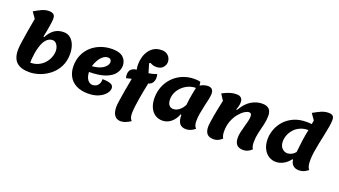

<svg xmlns="http://www.w3.org/2000/svg" viewBox="-75 -1489 4221 2391"><g transform="rotate(20 2035.0 -294.0)"><path d="M291 25Q179 25 122.5 -26.5Q66 -78 66 -190Q66 -222 75 -287Q84 -352 98.5 -439Q113 -526 131 -622L75 -702Q127 -733 172.5 -754Q218 -775 264 -775Q307 -775 327 -758.5Q347 -742 347 -704Q347 -678 341 -636.5Q335 -595 326.5 -547Q318 -499 308 -453L318 -448Q354 -519 405.5 -555Q457 -591 528 -591Q582 -591 619 -559.5Q656 -528 675 -475.5Q694 -423 694 -360Q694 -265 657 -193Q620 -121 559.5 -72.5Q499 -24 428.5 0.5Q358 25 291 25ZM264 -91Q323 -91 369 -112.5Q415 -134 447.5 -170Q480 -206 497 -249.5Q514 -293 514 -337Q514 -364 504 -390Q494 -416 475.5 -433Q457 -450 433 -450Q396 -450 368.5 -429Q341 -408 322.5 -373.5Q304 -339 292.5 -297.5Q281 -256 274.5 -215.5Q268 -175 266 -142Q264 -109 264 -91Z M1070 25Q977 25 913 -8Q849 -41 816.5 -100.5Q784 -160 784 -238Q784 -319 813.5 -385.5Q843 -452 896 -500Q949 -548 1019.5 -574Q1090 -600 1172 -600Q1269 -600 1315 -557Q1361 -514 1361 -449Q1361 -393 1324.5 -343.5Q1288 -294 1207 -263.5Q1126 -233 991 -232Q994 -168 1020.5 -131.5Q1047 -95 1087 -95Q1107 -95 1129 -104.5Q1151 -114 1166 -138.5Q1181 -163 1181 -206Q1249 -206 1288 -191Q1327 -176 1327 -137Q1327 -101 1296 -63.5Q1265 -26 1207.5 -0.5Q1150 25 1070 25ZM1000 -312Q1073 -318 1117 -339Q1161 -360 1181 -387Q1201 -414 1201 -437Q1201 -457 1189 -470Q1177 -483 1155 -483Q1119 -483 1088 -458Q1057 -433 1034.5 -393.5Q1012 -354 1000 -312Z M1571 210Q1530 210 1505.5 189.5Q1481 169 1470 135.5Q1459 102 1459 62Q1459 37 1467 -20Q1475 -77 1489 -157.5Q1503 -238 1521 -334Q1503 -330 1485.5 -326Q1468 -322 1451 -317Q1447 -329 1445.5 -342Q1444 -355 1444 -362Q1444 -413 1472.5 -436.5Q1501 -460 1540 -461Q1536 -478 1534.5 -495Q1533 -512 1533 -529Q1533 -580 1546.5 -628Q1560 -676 1587 -714.5Q1614 -753 1655 -775.5Q1696 -798 1751 -798Q1791 -798 1818 -781.5Q1845 -765 1859 -739Q1873 -713 1873 -685Q1873 -644 1843.5 -610.5Q1814 -577 1755 -577Q1711 -577 1672 -601L1658 -590L1693 -471Q1745 -478 1799 -498Q1806 -476 1806 -451Q1806 -415 1788.5 -386.5Q1771 -358 1734 -350Q1725 -310 1714.5 -254.5Q1704 -199 1693.5 -138.5Q1683 -78 1676.5 -23Q1670 32 1670 70Q1670 100 1677.5 123.5Q1685 147 1701 161Q1628 210 1571 210Z M2055 25Q1999 25 1956.5 -4Q1914 -33 1891 -86Q1868 -139 1868 -210Q1868 -293 1897.5 -364Q1927 -435 1979.5 -488Q2032 -541 2103 -570.5Q2174 -600 2257 -600Q2281 -600 2298.5 -598.5Q2316 -597 2336 -592Q2342 -564 2343 -543Q2366 -558 2394 -566.5Q2422 -575 2446 -575Q2519 -575 2519 -496Q2519 -470 2509.5 -425.5Q2500 -381 2487.5 -327.5Q2475 -274 2465.5 -218.5Q2456 -163 2456 -115Q2456 -50 2487 -24Q2431 25 2368 25Q2310 25 2282.5 -11Q2255 -47 2255 -123L2245 -128Q2218 -56 2167.5 -15.5Q2117 25 2055 25ZM2134 -157Q2173 -157 2210 -185Q2247 -213 2272 -262Q2276 -301 2280.5 -335.5Q2285 -370 2292.5 -409Q2300 -448 2311 -501Q2260 -501 2214.5 -481.5Q2169 -462 2133 -428Q2097 -394 2076.5 -350.5Q2056 -307 2056 -259Q2056 -210 2076.5 -183.5Q2097 -157 2134 -157Z M2736 25Q2673 25 2646 -7Q2619 -39 2619 -99Q2619 -120 2625 -163.5Q2631 -207 2640.5 -260.5Q2650 -314 2661 -368Q2672 -422 2682 -464L2630 -544Q2671 -567 2718.5 -583.5Q2766 -600 2815 -600Q2857 -600 2877 -579.5Q2897 -559 2897 -524Q2897 -498 2890 -470Q2883 -442 2874 -422L2884 -417Q2943 -518 3013 -559Q3083 -600 3156 -600Q3217 -600 3247 -570.5Q3277 -541 3277 -479Q3277 -425 3262.5 -364.5Q3248 -304 3233 -240.5Q3218 -177 3218 -115Q3218 -53 3239 -24Q3186 25 3129 25Q3066 25 3039 -7Q3012 -39 3012 -99Q3012 -132 3021 -172.5Q3030 -213 3042 -255Q3054 -297 3063 -334Q3072 -371 3072 -398Q3072 -419 3064.5 -431Q3057 -443 3038 -443Q3011 -443 2975 -419Q2939 -395 2904.5 -351.5Q2870 -308 2847.5 -248Q2825 -188 2825 -115Q2825 -53 2846 -24Q2793 25 2736 25Z M3558 25Q3507 25 3463.5 -2.5Q3420 -30 3393.5 -82.5Q3367 -135 3367 -210Q3367 -272 3390.5 -336.5Q3414 -401 3462 -455Q3510 -509 3583 -542Q3656 -575 3756 -575Q3772 -575 3787.5 -574Q3803 -573 3820 -571Q3821 -578 3824.5 -596.5Q3828 -615 3829 -622L3773 -702Q3826 -733 3874 -754Q3922 -775 3970 -775Q4012 -775 4028.5 -758.5Q4045 -742 4045 -704Q4045 -669 4036 -616.5Q4027 -564 4014 -502.5Q4001 -441 3987.5 -376Q3974 -311 3965 -251Q3956 -191 3956 -142Q3956 -95 3963.5 -66.5Q3971 -38 3987 -24Q3931 25 3868 25Q3825 25 3800.5 9Q3776 -7 3765 -30Q3754 -53 3754 -73L3744 -78Q3704 -25 3655 0Q3606 25 3558 25ZM3658 -125Q3684 -125 3711 -138Q3738 -151 3762 -179Q3769 -253 3780 -332.5Q3791 -412 3807 -487Q3746 -487 3698.5 -465.5Q3651 -444 3619.5 -408.5Q3588 -373 3571.5 -331Q3555 -289 3555 -248Q3555 -189 3585.5 -157Q3616 -125 3658 -125Z"/></g></svg>

Font: Lemon
Style: Regular
Weight: 400
Designer: Eduardo Rodriguez Tunni
Foundry: Eduardo Rodriguez Tunni
Version: Version 1.003; ttfautohint (v1.8.4.7-5d5b);gftools[0.9.24]